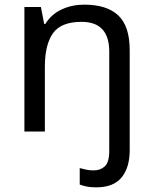

<svg xmlns="http://www.w3.org/2000/svg" viewBox="-20 -617 658 826"><path d="M394 189Q370 189 353 185.5Q336 182 323 177V106Q337 110 351 113Q365 116 383 116Q412 116 431 98.5Q450 81 450 32V-395Q450 -523 331 -523Q242 -523 207.5 -473.5Q173 -424 173 -330V-51H85V-587H156L170 -514H175Q201 -556 245.5 -576.5Q290 -597 342 -597Q440 -597 489 -550.5Q538 -504 538 -401V29Q538 104 503 146.5Q468 189 394 189Z"/></svg>

Font: Noto Sans Tamil UI
Style: Regular
Weight: 400
Designer: Jelle Bosma - Monotype Design Team
Foundry: Monotype Imaging Inc.
Version: Version 2.004; ttfautohint (v1.8.4.7-5d5b)